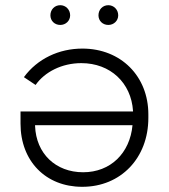

<svg xmlns="http://www.w3.org/2000/svg" viewBox="-20 -713 650 739"><path d="M397 -617C418 -617 435 -633 435 -654C435 -676 418 -693 397 -693C375 -693 359 -676 359 -654C359 -633 375 -617 397 -617ZM212 -617C233 -617 250 -633 250 -654C250 -676 233 -693 212 -693C190 -693 174 -676 174 -654C174 -633 190 -617 212 -617ZM297 -526C207 -526 124 -487 72 -416L117 -386C152 -436 218 -470 293 -470C405 -470 485 -394 492 -286V-284H59V-237C59 -93 156 6 296 6H297C445 6 551 -105 551 -259V-273C551 -419 446 -526 297 -526ZM490 -231C480 -123 405 -50 300 -50C194 -50 119 -122 115 -228V-231Z"/></svg>

Font: Fixel Display Light
Style: Regular
Weight: 300
Designer: AlfaBravo + MacPaw
Foundry: Kyrylo Tkachov, Marchela Mozhyna, Serhii Makarenko, Maria Weinstein, Zakhar Kryvoshyya
Version: Version 1.211